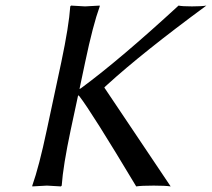

<svg xmlns="http://www.w3.org/2000/svg" viewBox="-20 -668 763 691"><path d="M200.7 -444.8Q228 -574.2 232.9 -645L235.8 -647.9Q237.8 -647.9 286.1 -645Q286.1 -645 338.9 -647.9V-645Q314.5 -577.6 286.6 -444.8L266.1 -347.7Q271 -349.6 274.9 -353Q413.6 -455.6 622.6 -647.9Q635.7 -645 670.9 -645Q706.1 -645 722.7 -647.9Q493.2 -479 366.2 -363.3Q360.4 -357.9 356 -354V-352.1L594.2 2.9Q574.7 0 533.2 0Q488.3 0 470.2 2.9Q309.6 -265.1 265.6 -321.8Q263.2 -323.7 261.2 -325.2L234.4 -200.2Q207 -70.8 202.1 0L199.2 2.9Q197.3 2.9 148.9 0L96.2 2.9V0Q120.6 -68.8 148.4 -200.2Z"/></svg>

Font: Linux Biolinum Capitals O
Style: Italic Samll Caps
Weight: 400
Italic angle: -12°
Designer: Philipp H. Poll
Foundry: Philipp H. Poll
Version: Version 0.6.2